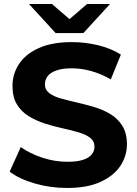

<svg xmlns="http://www.w3.org/2000/svg" viewBox="-20 -921 678 953"><path d="M313 12Q229 12 152 -10.5Q75 -33 28 -69L83 -191Q128 -159 189.5 -138.5Q251 -118 314 -118Q362 -118 391.5 -127.5Q421 -137 435 -154Q449 -171 449 -193Q449 -221 427 -237.5Q405 -254 369 -264.5Q333 -275 289.5 -284.5Q246 -294 202.5 -308Q159 -322 123 -344Q87 -366 64.5 -402Q42 -438 42 -494Q42 -554 74.5 -603.5Q107 -653 172.5 -682.5Q238 -712 337 -712Q403 -712 467 -696.5Q531 -681 580 -650L530 -527Q481 -555 432 -568.5Q383 -582 336 -582Q289 -582 259 -571Q229 -560 216 -542.5Q203 -525 203 -502Q203 -475 225 -458.5Q247 -442 283 -432Q319 -422 362.5 -412Q406 -402 449.5 -389Q493 -376 529 -354Q565 -332 587.5 -296Q610 -260 610 -205Q610 -146 577 -97Q544 -48 478.5 -18Q413 12 313 12ZM256 -757 124 -901H238L376 -782H274L412 -901H526L394 -757Z"/></svg>

Font: Montserrat Thin
Style: Bold
Weight: 700
Version: Version 9.000